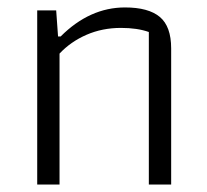

<svg xmlns="http://www.w3.org/2000/svg" viewBox="-20 -496 556 516"><path d="M80 -468H131L136 -398H143Q221 -476 316 -476Q379 -476 409.5 -450.5Q440 -425 440 -366V0H380V-410Q349 -421 305 -421Q255 -421 212.5 -402.5Q170 -384 140 -352V0H80Z"/></svg>

Font: Athiti
Style: Regular
Weight: 400
Designer: CadsonDemak Team
Foundry: CadsonDemak
Version: Version 1.032